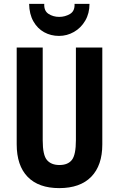

<svg xmlns="http://www.w3.org/2000/svg" viewBox="-20 -1052 611 989"><path d="M507 -308Q507 -200 450 -141.5Q393 -83 285 -83Q179 -83 122.5 -141Q66 -199 66 -309V-807H200V-329Q200 -253 222 -227.5Q244 -202 286 -202Q330 -202 350.5 -228.5Q371 -255 371 -330V-807H507ZM441 -1032Q441 -983 419 -945.5Q397 -908 361 -887.5Q325 -867 284 -867Q242 -867 207.5 -886Q173 -905 152 -942Q131 -979 130 -1032H208Q206 -996 230 -980.5Q254 -965 285 -965Q315 -965 340.5 -980Q366 -995 364 -1032Z"/></svg>

Font: Noto Sans Kannada UI ExtraCondensed
Style: Bold
Weight: 700
Width: 2
Designer: Jelle Bosma - Monotype Design Team
Foundry: Monotype Imaging Inc.
Version: Version 2.005; ttfautohint (v1.8.4.7-5d5b)